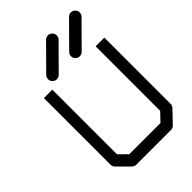

<svg xmlns="http://www.w3.org/2000/svg" viewBox="-221 -892 934 934"><g transform="rotate(-45 246.0 -424.5)"><path d="M297 -647Q297 -660 306 -669L426 -790Q435 -799 447 -799Q460 -799 469 -790Q478 -781 478 -768Q478 -756 469 -747L349 -626Q340 -617 327 -617Q315 -617 306 -626Q297 -635 297 -647ZM139 -647Q139 -660 148 -669L268 -790Q277 -799 289 -799Q302 -799 311 -790Q320 -781 320 -768Q320 -756 311 -747L191 -626Q182 -617 169 -617Q157 -617 148 -626Q139 -635 139 -647ZM60 -597H118V-152L161 -110H375L416 -153V-597H476V-141Q476 -129 468 -121L410 -60Q400 -50 388 -50H148Q136 -50 127 -59L68 -118Q60 -126 60 -139Z"/></g></svg>

Font: IBM 3270 Semi-Condensed
Style: Condensed
Weight: 400
Monospace: yes
Version: Version 2.3.1